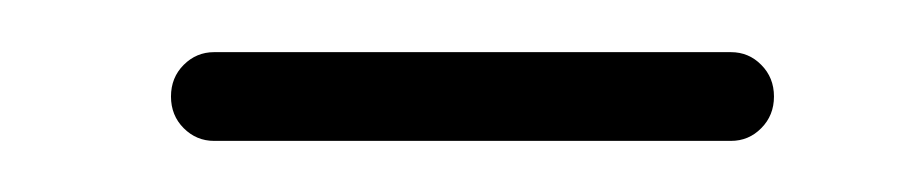

<svg xmlns="http://www.w3.org/2000/svg" viewBox="-20 -567 352 74"><path d="M62.5 -512.7Q55.7 -512.7 50.8 -517.6Q45.9 -522.5 45.9 -529.8Q45.9 -537.1 50.8 -542Q55.7 -546.9 62.5 -546.9H261.7Q268.6 -546.9 273.4 -542Q278.3 -537.1 278.3 -529.8Q278.3 -522.5 273.4 -517.6Q268.6 -512.7 261.7 -512.7Z"/></svg>

Font: Gen Jyuu Gothic ExtraLight
Style: Regular
Weight: 100
Designer: [Source Han Sans]
Ryoko NISHIZUKA  (kana & ideographs); Paul D. Hunt (Latin, Greek & Cyrillic); Wenlong ZHANG  (bopomofo
Version: Version 1.002.20150607